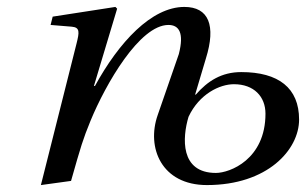

<svg xmlns="http://www.w3.org/2000/svg" viewBox="-20 -522 883 554"><path d="M98 12 185 0C214 -102 219 -119 241 -173C285 -280 383 -450 466 -450C496 -450 512 -428 496 -366L435 -190C402 -96 446 12 577 12C752 12 843 -90 843 -177C843 -268 784 -314 676 -314C619 -314 579 -288 545 -249H543L574 -353C604 -449 582 -502 512 -502C417 -502 323 -400 254 -274H251L318 -497L313 -502L132 -474L126 -450L187 -445C211 -443 209 -429 201 -397ZM524 -185C555 -251 614 -279 655 -279C713 -279 746 -243 746 -194C746 -62 643 -23 603 -23C499 -23 506 -125 524 -185Z"/></svg>

Font: Heuristica
Style: Italic
Weight: 400
Italic angle: -13°
Version: Version 1.0.1